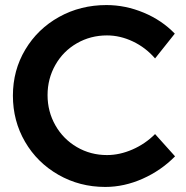

<svg xmlns="http://www.w3.org/2000/svg" viewBox="-20 -729 736 759"><path d="M403 -589Q338 -589 284 -558Q230 -527 199 -472.5Q168 -418 168 -353Q168 -288 199 -233.5Q230 -179 284 -147.5Q338 -116 403 -116Q453 -116 503.5 -138Q554 -160 593 -199L672 -111Q617 -55 544 -22.5Q471 10 396 10Q295 10 211 -38Q127 -86 79 -168.5Q31 -251 31 -351Q31 -451 80 -533Q129 -615 213.5 -662Q298 -709 401 -709Q476 -709 548 -679Q620 -649 671 -596L593 -498Q556 -541 505.5 -565Q455 -589 403 -589Z"/></svg>

Font: Gontserrat Medium
Style: Regular
Weight: 500
Designer: Julieta Ulanovsky
Foundry: Julieta Ulanovsky
Version: Version 6.001